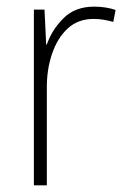

<svg xmlns="http://www.w3.org/2000/svg" viewBox="-20 -558 382 578"><path d="M263 -538Q299 -538 328 -528L321 -492Q307 -496 292.5 -498.5Q278 -501 262 -501Q215 -501 184 -472.5Q153 -444 136.5 -395.5Q120 -347 121 -288V0H82V-529H114L119 -424H121Q136 -468 171 -503Q206 -538 263 -538Z"/></svg>

Font: Noto Sans Gujarati UI SemiCondensed ExtraLight
Style: Regular
Weight: 200
Width: 4
Designer: Jelle Bosma - Monotype Design Team, Universal Thirst
Foundry: Monotype Imaging Inc.
Version: Version 2.106; ttfautohint (v1.8.4.7-5d5b)